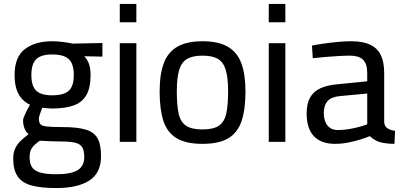

<svg xmlns="http://www.w3.org/2000/svg" viewBox="-20 -719 2041 973"><path d="M266 234Q188 234 140 221Q92 208 69.5 175Q47 142 47 85Q47 56 56 35.5Q65 15 82 -2.5Q99 -20 125 -39Q112 -49 104.5 -67.5Q97 -86 97 -109Q97 -120 109 -144.5Q121 -169 132 -188Q111 -198 93.5 -215.5Q76 -233 65 -263Q54 -293 54 -339Q54 -431 106.5 -470.5Q159 -510 244 -510Q271 -510 301 -506Q331 -502 348 -498L499 -501V-432L407 -434Q421 -420 430 -397.5Q439 -375 439 -339Q439 -273 417 -236Q395 -199 351.5 -184Q308 -169 242 -169Q235 -169 218.5 -170.5Q202 -172 194 -173Q189 -160 183 -142.5Q177 -125 177 -119Q177 -100 184 -90.5Q191 -81 217 -78Q243 -75 298 -75Q369 -75 412 -63Q455 -51 473.5 -19.5Q492 12 492 72Q492 158 432.5 196Q373 234 266 234ZM266 164Q339 164 373 143.5Q407 123 407 77Q407 42 395.5 25.5Q384 9 358 3.5Q332 -2 288 -2Q278 -2 262.5 -2.5Q247 -3 230.5 -3.5Q214 -4 200.5 -5Q187 -6 182 -6Q152 15 141 32Q130 49 130 77Q130 108 141.5 127Q153 146 183 155Q213 164 266 164ZM244 -236Q304 -236 329 -259.5Q354 -283 354 -339Q354 -395 329 -419Q304 -443 244 -443Q188 -443 163.5 -419Q139 -395 139 -339Q139 -283 163.5 -259.5Q188 -236 244 -236Z M587 0V-500H671V0ZM587 -606V-699H671V-606Z M1006 10Q922 10 874.5 -19Q827 -48 808 -106.5Q789 -165 789 -256Q789 -342 810 -398.5Q831 -455 879 -482.5Q927 -510 1006 -510Q1086 -510 1134 -482.5Q1182 -455 1203 -398.5Q1224 -342 1224 -256Q1224 -165 1204.5 -106.5Q1185 -48 1138 -19Q1091 10 1006 10ZM1006 -63Q1062 -63 1090 -82.5Q1118 -102 1127 -145Q1136 -188 1136 -256Q1136 -323 1124.5 -363Q1113 -403 1085 -420Q1057 -437 1006 -437Q956 -437 927.5 -420Q899 -403 887.5 -363Q876 -323 876 -256Q876 -188 885 -145Q894 -102 922 -82.5Q950 -63 1006 -63Z M1342 0V-500H1426V0ZM1342 -606V-699H1426V-606Z M1678 10Q1607 10 1570.5 -29Q1534 -68 1534 -144Q1534 -194 1551.5 -225Q1569 -256 1604.5 -272Q1640 -288 1691 -292L1841 -307V-348Q1841 -397 1819 -417Q1797 -437 1755 -437Q1729 -437 1694.5 -435Q1660 -433 1625.5 -430Q1591 -427 1565 -424L1561 -488Q1585 -493 1619.5 -498Q1654 -503 1691.5 -506.5Q1729 -510 1760 -510Q1818 -510 1855 -493Q1892 -476 1909.5 -440.5Q1927 -405 1927 -349V-99Q1929 -78 1944 -68.5Q1959 -59 1982 -56L1979 10Q1957 10 1938 7.5Q1919 5 1904 1Q1889 -4 1877 -11.5Q1865 -19 1854 -29Q1835 -21 1806 -12Q1777 -3 1744 3.5Q1711 10 1678 10ZM1693 -60Q1719 -60 1747 -64.5Q1775 -69 1800 -76Q1825 -83 1841 -89V-245L1702 -232Q1659 -228 1640 -206.5Q1621 -185 1621 -146Q1621 -106 1639.5 -83Q1658 -60 1693 -60Z"/></svg>

Font: Cairo Medium
Style: Regular
Weight: 500
Designer: Mohamed Gaber, Accademia di Belle Arti di Urbino
Foundry: Kief Type Foundry, Accademia di Belle Arti di Urbino
Version: Version 3.117